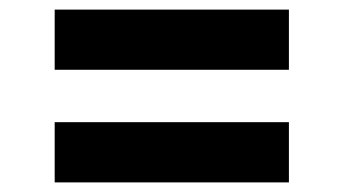

<svg xmlns="http://www.w3.org/2000/svg" viewBox="-20 -492 720 402"><path d="M94.5 -236.2H584.9V-110.1H94.5ZM584.9 -471.9V-345.9H94.5V-471.9Z"/></svg>

Font: Cannonade
Style: Bold
Weight: 700
Designer: Rasmus Andersson
Foundry: rsms
Version: Version 3.012;git-f93a4a705